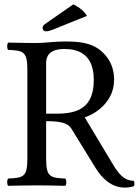

<svg xmlns="http://www.w3.org/2000/svg" viewBox="-20 -840 629 870"><path d="M312 -820 188 -734C175 -725 173 -720 173 -713C173 -705 179 -698 188 -698C197 -698 209 -701 230 -710L374 -768C361.3 -789.3 340.6 -806.7 312 -820ZM272 -618C333 -618 405 -596 405 -478C405 -353 334 -325 237 -325H189V-554C189 -583 201 -618 272 -618ZM189 -122V-291C273 -291 291.7 -276.3 306 -253L413 -79C441.7 -32.4 485 10 545 10C560 10 577 8 587 3C590.5 -3.9 590 -13 586 -21C541 -21 516 -54.6 490 -98L364 -308C407 -322 497 -374 497 -479C497 -529 480 -570 444 -604C396 -649 334 -652 271 -652C224 -652 182 -645 146 -645C111 -645 64 -646 17 -647C11 -641 11 -620 17 -614C87 -611 104 -606 104 -523V-122C104 -39 87 -34 17 -31C11 -25 11 -4 17 2C62 1 108.5 0 147 0C184.6 0 232 1 276 2C282 -4 282 -25 276 -31C206 -34 189 -39 189 -122Z"/></svg>

Font: Libertinus Math
Style: Regular
Weight: 400
Designer: Philipp H. Poll
Foundry: Khaled Hosny
Version: Version 6.2